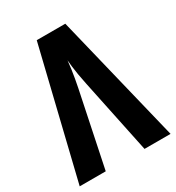

<svg xmlns="http://www.w3.org/2000/svg" viewBox="-172 -820 850 926"><g transform="rotate(-30 253.0 -357.0)"><path d="M332 -714 506 0H361L275 -412Q268 -445 263.5 -472Q259 -499 256.5 -520Q254 -541 253 -556Q251 -533 247.5 -509Q244 -485 240 -461.5Q236 -438 231 -414L145 0H0L173 -714Z"/></g></svg>

Font: Noto Sans Display ExtraCondensed
Style: Bold
Weight: 700
Width: 2
Designer: Monotype Design Team
Foundry: Monotype Imaging Inc.
Version: Version 2.003